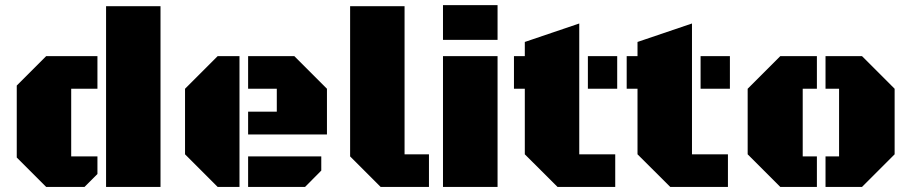

<svg xmlns="http://www.w3.org/2000/svg" viewBox="-20 -741 3612 761"><path d="M616.2 -716.3V0H400.4V-716.3ZM262.2 -121.1H366.2V-51.3L314.9 0H163.1L46.4 -116.7V-401.9L163.1 -518.6H366.2V-389.2H262.2Z M929.2 0H842.8L713.4 -129.4V-389.2L842.8 -518.6H929.2ZM963.4 -208V-298.3H1077.1V-389.2H963.4V-518.6H1146.5L1275.9 -389.2V-208ZM963.4 0V-121.1H1253.4V-64.9L1189 0Z M1680.2 0H1488.8L1367.7 -121.1V-716.3H1583.5V-129.4H1680.2Z M1735.8 -518.6H1952.1V0H1735.8ZM1735.8 -720.7H1952.1V-583H1735.8Z M2275.9 -129.4H2418.5V0H2189.9L2060.1 -129.4V-389.2H2017.1V-518.6H2060.1V-574.7L2275.9 -647.9ZM2310.1 -389.2V-518.6H2426.3V-389.2Z M2722.7 -129.4H2865.2V0H2636.7L2506.8 -129.4V-389.2H2463.9V-518.6H2506.8V-574.7L2722.7 -647.9ZM2756.8 -389.2V-518.6H2873V-389.2Z M3525.9 -129.4 3396.5 0H3252V-121.1H3305.7V-389.2H3252V-518.6H3396.5L3525.9 -389.2ZM3161.6 -121.1H3217.8V0H3072.8L2943.4 -129.4V-389.2L3072.8 -518.6H3217.8V-389.2H3161.6Z"/></svg>

Font: Black Ops One
Style: Regular
Weight: 400
Designer: James Grieshaber
Foundry: James Grieshaber
Version: Version 1.002